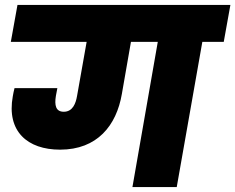

<svg xmlns="http://www.w3.org/2000/svg" viewBox="-20 -760 956 780"><path d="M518 0H698L802 -590H889L916 -740H51L24 -590H332L293 -370C288 -341 276 -306 239 -306C206 -306 201 -333 207 -370L213 -402H39C36 -391 34 -380 32 -369C6 -226 92 -152 224 -152C375 -152 453 -250 475 -378L512 -590H621Z"/></svg>

Font: SVN-Poppins ExtraBold
Style: Italic
Weight: 800
Italic angle: -10°
Designer: Ninad Kale (Devanagari), Jonny Pinhorn (Latin)
Foundry: Indian Type Foundry
Version: Version 3.002 2017